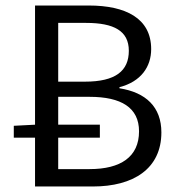

<svg xmlns="http://www.w3.org/2000/svg" viewBox="-20 -676 643 696"><path d="M413 -356V-360C491 -380 528 -434 528 -498C528 -610 435 -656 302 -656H107V-224L30 -220V-177H107V0H317C463 0 565 -64 565 -196C565 -288 509 -341 413 -356ZM191 -593H292C393 -593 447 -564 447 -492C447 -419 399 -380 288 -380H191ZM305 -63H191V-177H342V-224H191V-325H305C419 -325 484 -286 484 -200C484 -107 417 -63 305 -63Z"/></svg>

Font: Cambridge Sans
Style: Regular
Weight: 400
Version: Version 2.020;PS 002.020;hotconv 1.0.88;makeotf.lib2.5.64775